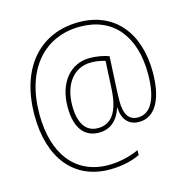

<svg xmlns="http://www.w3.org/2000/svg" viewBox="-116 -821 1008 1030"><g transform="rotate(-15 388.5 -306.5)"><path d="M726 -347C726 -569 608 -710 411 -710C199 -710 53 -557 53 -287C53 -53 169 97 369 97C433 97 492 84 538 62V35C489 58 426 72 369 72C186 72 80 -65 80 -287C80 -538 214 -685 411 -685C596 -685 699 -554 699 -347C699 -213 661 -134 587 -134C534 -134 513 -175 513 -243C513 -272 515 -308 516 -331L524 -491C495 -501 458 -509 418 -509C310 -509 236 -420 236 -285C236 -169 283 -109 365 -109C419 -109 468 -138 492 -215H493C495 -148 529 -109 587 -109C680 -109 726 -206 726 -347ZM262 -285C262 -410 327 -484 418 -484C449 -484 474 -479 497 -472L489 -319C482 -189 438 -134 365 -134C297 -134 262 -190 262 -285Z"/></g></svg>

Font: Noto Sans Gujarati SemiCondensed Thin
Style: Regular
Weight: 100
Width: 4
Designer: Jelle Bosma - Monotype Design Team, Universal Thirst
Foundry: Monotype Imaging Inc.
Version: Version 2.106